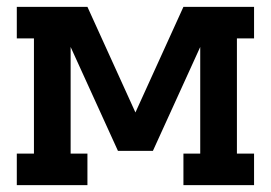

<svg xmlns="http://www.w3.org/2000/svg" viewBox="-20 -540 790 560"><path d="M29 0V-92H79V-428H29V-520H235L375 -212L515 -520H721V-428H671V-92H721V0H515V-92H564V-403L426 -100H324L186 -403V-92H235V0Z"/></svg>

Font: Iosevka Etoile Semibold
Style: Regular
Weight: 600
Designer: Belleve Invis
Foundry: Belleve Invis
Version: Version 22.1.2; ttfautohint (v1.8.4)